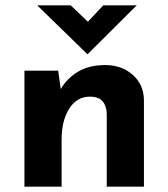

<svg xmlns="http://www.w3.org/2000/svg" viewBox="-20 -703 634 723"><path d="M199 -437 210 -359 208 -366Q231 -407 273 -432.5Q315 -458 376 -458Q438 -458 479.5 -421.5Q521 -385 522 -327V0H382V-275Q381 -304 366.5 -321.5Q352 -339 318 -339Q269 -339 240.5 -293.5Q212 -248 212 -178V0H72V-437ZM246 -683 324 -609 290 -599 369 -683H495L310 -499H309L120 -683Z"/></svg>

Font: Reem Kufi
Style: Regular
Weight: 400
Designer: Khaled Hosny
Version: Version 1.6